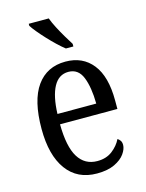

<svg xmlns="http://www.w3.org/2000/svg" viewBox="-117 -837 696 918"><g transform="rotate(-15 231.0 -378.0)"><path d="M248 10Q151 10 98.5 -62Q46 -134 46 -264Q46 -405 96.5 -475.5Q147 -546 239 -546Q324 -546 372.5 -485Q421 -424 421 -305V-263H137Q138 -152 170.5 -99.5Q203 -47 265 -47Q309 -47 339 -70Q369 -93 384 -124Q391 -120 397 -112Q403 -104 403 -90Q403 -70 386.5 -46.5Q370 -23 335.5 -6.5Q301 10 248 10ZM330 -314Q329 -395 309 -445Q289 -495 240 -495Q192 -495 166.5 -448Q141 -401 138 -314ZM258 -606Q240 -620 219.5 -639.5Q199 -659 178.5 -681Q158 -703 141.5 -723Q125 -743 117 -756V-766H216Q224 -744 238 -717Q252 -690 267.5 -664Q283 -638 295 -619V-606Z"/></g></svg>

Font: Noto Serif Khmer Condensed
Style: Regular
Weight: 400
Width: 3
Designer: Danh Hong and the Monotype Design Team
Foundry: Monotype Imaging Inc.
Version: Version 2.004